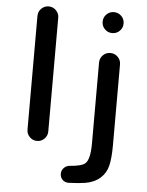

<svg xmlns="http://www.w3.org/2000/svg" viewBox="-63 -823 817 1069"><g transform="rotate(5 346.0 -288.5)"><path d="M107.4 -80.1V-714.8Q107.4 -739.3 124.5 -756.3Q141.6 -773.4 165.5 -773.4Q189.5 -773.4 206.5 -756.3Q223.6 -739.3 223.6 -714.8V-80.1Q223.6 -55.7 206.5 -38.6Q189.5 -21.5 165.5 -21.5Q141.6 -21.5 124.5 -38.6Q107.4 -55.7 107.4 -80.1ZM361.3 195.3Q360.4 195.3 359.4 195.3Q340.8 195.3 327.1 182.6Q313.5 168.9 313.5 148.4Q313.5 129.9 327.1 115.7Q340.8 101.6 360.4 100.6Q425.8 95.7 445.3 78.1Q471.7 54.7 471.7 -35.2V-486.3Q471.7 -510.7 488.8 -527.8Q505.9 -544.9 530.3 -544.9Q554.7 -544.9 571.8 -527.8Q588.9 -510.7 588.9 -486.3V-35.2Q588.9 37.1 578.6 79.6Q568.4 122.1 536.6 150.4Q504.9 178.7 454.1 187.5Q418 193.4 361.3 195.3ZM571.8 -673.3Q554.7 -656.2 530.3 -656.2Q505.9 -656.2 488.8 -673.3Q471.7 -690.4 471.7 -714.8Q471.7 -739.3 488.8 -756.3Q505.9 -773.4 530.3 -773.4Q554.7 -773.4 571.8 -756.3Q588.9 -739.3 588.9 -714.8Q588.9 -690.4 571.8 -673.3Z"/></g></svg>

Font: Gen Jyuu GothicX Medium
Style: Regular
Weight: 500
Designer: Ryoko NISHIZUKA (kana &amp; ideographs); Paul D. Hunt (Latin, Greek &amp; Cyrillic); Wenlong ZHANG (bopomofo); Sandoll C
Version: Version 1.058.20140828